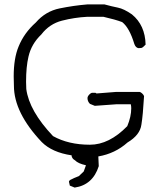

<svg xmlns="http://www.w3.org/2000/svg" viewBox="-20 -717 722 869"><path d="M318 132 296 123 292 105Q293 100 298.5 97Q304 94 308 92.5Q312 91 315 89L337 80L359 59L369 31Q333 23 320 9Q304 0 304 -14Q216 -27 169 -74Q43 -207 43 -329L42 -371Q42 -453 64 -506Q89 -568 142 -615Q186 -666 250 -679Q314 -692 375 -697H453Q486 -688 513.5 -682.5Q541 -677 577 -652Q637 -603 639 -515Q626 -501 620 -500Q614 -499 607 -499Q594 -501 588 -518Q566 -591 533 -617Q501 -629 448 -641H375Q317 -638 260.5 -623.5Q204 -609 167 -561Q122 -518 109 -461Q98 -415 98 -347L99 -314Q112 -215 220 -101Q290 -62 387 -62Q474 -62 556 -146Q574 -189 574 -227Q574 -236 572 -245H506L409 -238L387 -247Q376 -258 376 -273Q376 -281 385 -290Q391 -296 396 -297H412L417 -294L506 -301H612Q617 -300 623.5 -294Q630 -288 632 -282Q627 -195 620 -153Q614 -106 557 -72Q501 -22 425 -9L427 35Q400 120 318 132Z"/></svg>

Font: Yozai
Style: Regular
Weight: 400
Designer: LXGW / Y.OzVox
Foundry: LXGW / Y.OzVox
Version: Version 0.861;October 22, 2024